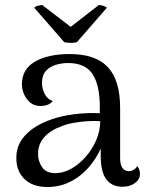

<svg xmlns="http://www.w3.org/2000/svg" viewBox="-20 -737 590 768"><path d="M470.2 10Q427.4 10 405.2 -19.7Q382.9 -49.4 382.9 -113.6V-202.8L401.5 -194Q384.5 -133.6 350.3 -87.1Q316.2 -40.6 270 -14.8Q223.8 11.1 169.8 11.1Q111.2 11.1 78.2 -20.5Q45.3 -52.2 45.3 -104.8Q45.3 -146.3 66.7 -177.9Q88.1 -209.5 125.6 -231.9Q163.2 -254.2 210.6 -267.3Q252.8 -278.3 297.2 -282.3Q341.5 -286.2 379.2 -284V-309.5Q379.2 -397 349.9 -441Q320.6 -484.9 252.1 -484.9Q227.7 -484.9 203.3 -477.7Q178.9 -470.5 163.4 -453.1Q147.9 -435.8 147.9 -403.9Q147.9 -384.5 157.9 -362.9Q167.8 -341.4 191 -332.6Q182.2 -321.7 168.9 -317.3Q155.6 -312.9 142.8 -312.9Q108.3 -312.9 88 -340.2Q67.7 -367.5 67.7 -400.5Q67.7 -460 119.7 -490.4Q171.8 -520.8 259 -520.8Q362.9 -520.8 411.7 -468.1Q460.5 -415.4 460.5 -305.4V-105.2Q460.5 -52.2 496.2 -52.2Q503.8 -52.2 513.7 -57.3Q523.5 -62.5 529.1 -72.7Q535 -64.8 537.5 -56.6Q539.9 -48.4 539.9 -41.5Q539.9 -19.5 519.8 -4.8Q499.7 10 470.2 10ZM206.2 -44.5Q235.5 -45.5 266 -62.7Q296.5 -80 322.3 -109.2Q348.2 -138.3 364.4 -175.2Q380.5 -212.2 381.1 -252.4Q357.8 -254 329.4 -252.2Q301.1 -250.5 274 -245.5Q246.8 -240.5 226 -232Q182.1 -216.3 157.2 -188.5Q132.2 -160.7 132.2 -121.5Q132.2 -91.7 149 -67.4Q165.8 -43.2 206.2 -44.5ZM148.7 -717 262.8 -629.6 375.5 -717Q381.8 -717 393.3 -713.7Q404.7 -710.3 407.3 -705.8L287.6 -568.4Q281.6 -566.5 272.2 -565.7Q262.8 -565 252.8 -566Q242.9 -566.9 236.9 -568.4L117.2 -705.8Q118.8 -710.3 130.8 -713.7Q142.8 -717 148.7 -717Z"/></svg>

Font: Arima Thin
Style: Regular
Weight: 100
Designer: Joana Correia and Natanael Gama
Foundry: NDISCOVER
Version: Version 1.101;gftools[0.9.23]